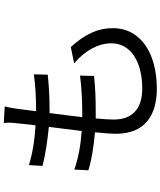

<svg xmlns="http://www.w3.org/2000/svg" viewBox="65 -894 869 1040"><g transform="rotate(-90 500.0 -373.5)"><path d="M677 -407C750 -346 786 -273 786 -205C786 -102 689 -38 540 -38C427 -38 373 -96 373 -192C373 -216 375 -251 379 -290H415C483 -290 541 -292 609 -299L611 -375C542 -366 473 -363 405 -363H386C393 -420 400 -480 408 -540H415C495 -540 552 -543 616 -550L618 -625C560 -617 493 -613 418 -613C423 -654 428 -689 431 -714C434 -737 437 -756 444 -783L354 -788C355 -779 356 -769 356 -760C356 -755 356 -742 353 -719C350 -692 347 -656 342 -616C266 -620 190 -632 126 -652L122 -578C186 -562 261 -551 333 -544C326 -484 318 -426 311 -366C239 -371 167 -383 102 -406L98 -330C158 -311 228 -301 304 -294C299 -247 296 -207 296 -180C296 -17 404 41 540 41C735 41 868 -49 868 -196C868 -281 834 -349 766 -425Z"/></g></svg>

Font: Spoqa Han Sans Neo Regular
Style: Regular
Weight: 400
Designer: [Spoqa Han Sans Neo] Dong-huui Kim  Younghwa Kang  Yujin Lee  [Noto Sans] Ryoko NISHIZUKA  (kana & ideographs); Paul D. 
Foundry: Spoqa (http://www.spoqa-han-sans.com)
Version: Version 1.000